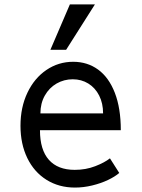

<svg xmlns="http://www.w3.org/2000/svg" viewBox="-20 -839 640 867"><path d="M72.5 -271Q72.5 -354.5 103.8 -420.2Q135 -486 189.5 -523Q244 -560 310.5 -560Q374.5 -560 423 -524.8Q471.5 -489.5 498.5 -420Q525.5 -350.5 525.5 -251H160.5Q160.5 -162.5 200.8 -117.2Q241 -72 317.5 -72Q367.5 -72 410 -88.5Q452.5 -105 476.5 -124L518.5 -58Q499.5 -41.5 467.5 -26.2Q435.5 -11 396.2 -1.5Q357 8 318.5 8Q246 8 190 -27Q134 -62 103.2 -125.5Q72.5 -189 72.5 -271ZM308.5 -481Q269 -481 235.5 -461.8Q202 -442.5 182.2 -407.2Q162.5 -372 162.5 -327H445.5Q445.5 -372.5 427.8 -407.5Q410 -442.5 378.8 -461.8Q347.5 -481 308.5 -481ZM207.5 -614 295.5 -819H408.5L278.5 -614Z"/></svg>

Font: JuliaMono Latin
Style: Regular
Weight: 400
Monospace: yes
Designer: cormullion
Foundry: corm
Version: Version 0.049; ttfautohint (v1.8.4)